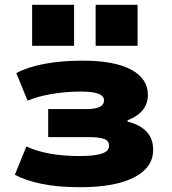

<svg xmlns="http://www.w3.org/2000/svg" viewBox="-20 -770 716 801"><path d="M314 11Q220 11 151.5 -3.5Q83 -18 42 -41L90 -159Q133 -139 188.5 -129Q244 -119 313 -119Q373 -119 404 -129Q435 -139 435 -162Q435 -183 414 -190.5Q393 -198 353 -198H181V-315H342Q377 -315 395.5 -324Q414 -333 414 -352Q414 -370 390 -379Q366 -388 318 -388Q254 -388 196 -378Q138 -368 95 -350L48 -465Q94 -490 165 -503.5Q236 -517 325 -517Q457 -517 527 -479.5Q597 -442 597 -374Q597 -338 576 -311.5Q555 -285 512 -268V-263Q547 -254 571 -238Q595 -222 607 -199Q619 -176 619 -145Q619 -71 539.5 -30Q460 11 314 11ZM379 -579V-750H554V-579ZM114 -579V-750H289V-579Z"/></svg>

Font: Nunito Sans 7pt SemiExpanded Black
Style: Regular
Weight: 900
Width: 6
Designer: Vernon Adams
Foundry: Vernon Adams
Version: Version 3.101;gftools[0.9.27]